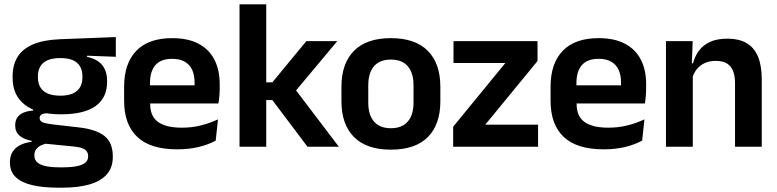

<svg xmlns="http://www.w3.org/2000/svg" viewBox="-20 -681 3606 891"><path d="M263 -150.5Q153 -150.5 95.8 -194.5Q38.5 -238.5 38.5 -319V-326.5Q38.5 -379 61.2 -416.5Q84 -454 133 -475Q182 -496 259.5 -499L517.5 -509V-417.5L384 -422.5V-417Q415.5 -410.5 436 -396Q456.5 -381.5 466.8 -359Q477 -336.5 477 -305V-300.5Q477 -227.5 423.8 -189Q370.5 -150.5 263 -150.5ZM257.5 95.5H271.5Q310.5 95.5 336.5 90.2Q362.5 85 375.8 74Q389 63 389 45.5V44Q389 22.5 372.8 12.2Q356.5 2 319 -1.5L176 -15.5L205 -17Q185.5 -13.5 170.8 -6.5Q156 0.5 147.8 11.8Q139.5 23 139.5 39.5V40.5Q139.5 60 152.8 72.2Q166 84.5 192.5 90Q219 95.5 257.5 95.5ZM251 190Q180 190 129.8 178.2Q79.5 166.5 52.8 140.8Q26 115 26 73V71Q26 42.5 38.8 23Q51.5 3.5 74.2 -8Q97 -19.5 126.5 -22.5V-27.5Q89 -35 69.8 -52.2Q50.5 -69.5 50.5 -99V-99.5Q50.5 -120.5 60 -135Q69.5 -149.5 88 -157.8Q106.5 -166 134 -168V-181.5L242 -155L206.5 -156Q182.5 -155.5 173.2 -149.8Q164 -144 164 -133V-132.5Q164 -119.5 178.2 -113.5Q192.5 -107.5 226 -103.5L344 -90Q426 -81 464.8 -50Q503.5 -19 503.5 44.5V47.5Q503.5 96.5 475.8 128Q448 159.5 395.5 174.8Q343 190 268.5 190ZM260 -237Q294.5 -237 317 -246.8Q339.5 -256.5 351 -275.5Q362.5 -294.5 362.5 -321.5V-327.5Q362.5 -354.5 351.2 -373.2Q340 -392 317.8 -401.8Q295.5 -411.5 261 -411.5H259.5Q223 -411.5 200.2 -401.2Q177.5 -391 166.8 -372.2Q156 -353.5 156 -327.5V-321.5Q156 -294.5 167.5 -275.5Q179 -256.5 202 -246.8Q225 -237 260 -237Z M803 12Q677.5 12 616.8 -45.8Q556 -103.5 556 -213V-279Q556 -387 612.8 -445.5Q669.5 -504 779 -504Q852.5 -504 901.5 -478Q950.5 -452 975 -404.2Q999.5 -356.5 999.5 -290.5V-273Q999.5 -255 998 -236.2Q996.5 -217.5 993.5 -201H880.5Q882 -228.5 882.5 -253Q883 -277.5 883 -297Q883 -333 871.5 -357.5Q860 -382 837 -395Q814 -408 779 -408Q726.5 -408 701.2 -378.8Q676 -349.5 676 -295.5V-250L677 -236V-197Q677 -173.5 684.2 -153.5Q691.5 -133.5 708.5 -119Q725.5 -104.5 754 -96.5Q782.5 -88.5 824.5 -88.5Q871 -88.5 912.5 -99Q954 -109.5 991.5 -127L981 -28.5Q947.5 -10 902.5 1Q857.5 12 803 12ZM621.5 -201V-285H968.5V-201Z M1407 0 1244 -216.5H1199.5V-299H1244L1401.5 -490H1545L1344 -249.5V-274.5L1552.5 0ZM1091.5 0V-661H1215.5V0Z M1794 13.5Q1681 13.5 1622.8 -45Q1564.5 -103.5 1564.5 -211V-278.5Q1564.5 -386.5 1622.8 -445.2Q1681 -504 1794 -504Q1907 -504 1965.2 -445.2Q2023.5 -386.5 2023.5 -278.5V-211Q2023.5 -103.5 1965.5 -45Q1907.5 13.5 1794 13.5ZM1794 -86Q1845.5 -86 1872.2 -116.8Q1899 -147.5 1899 -205V-284.5Q1899 -343 1872.2 -373.8Q1845.5 -404.5 1794 -404.5Q1742.5 -404.5 1715.8 -373.8Q1689 -343 1689 -284.5V-205Q1689 -147.5 1715.8 -116.8Q1742.5 -86 1794 -86Z M2477 -102.5V0H2083V-93L2325 -388.5H2084.5V-490H2474.5V-398L2232 -102.5Z M2782 12Q2656.5 12 2595.8 -45.8Q2535 -103.5 2535 -213V-279Q2535 -387 2591.8 -445.5Q2648.5 -504 2758 -504Q2831.5 -504 2880.5 -478Q2929.5 -452 2954 -404.2Q2978.5 -356.5 2978.5 -290.5V-273Q2978.5 -255 2977 -236.2Q2975.5 -217.5 2972.5 -201H2859.5Q2861 -228.5 2861.5 -253Q2862 -277.5 2862 -297Q2862 -333 2850.5 -357.5Q2839 -382 2816 -395Q2793 -408 2758 -408Q2705.5 -408 2680.2 -378.8Q2655 -349.5 2655 -295.5V-250L2656 -236V-197Q2656 -173.5 2663.2 -153.5Q2670.5 -133.5 2687.5 -119Q2704.5 -104.5 2733 -96.5Q2761.5 -88.5 2803.5 -88.5Q2850 -88.5 2891.5 -99Q2933 -109.5 2970.5 -127L2960 -28.5Q2926.5 -10 2881.5 1Q2836.5 12 2782 12ZM2600.5 -201V-285H2947.5V-201Z M3391 0V-295.5Q3391 -327 3382.5 -350Q3374 -373 3354.5 -385.8Q3335 -398.5 3301.5 -398.5Q3271.5 -398.5 3249.2 -387.8Q3227 -377 3212.8 -358.8Q3198.5 -340.5 3192 -317L3172.5 -387H3196Q3204 -419 3223 -445Q3242 -471 3274.2 -486.2Q3306.5 -501.5 3355 -501.5Q3411 -501.5 3446.2 -480Q3481.5 -458.5 3498.2 -416.8Q3515 -375 3515 -313V0ZM3070.5 0V-490H3194.5L3190 -371.5L3195 -361.5V0Z"/></svg>

Font: Anek Bangla
Style: Semi-bold
Weight: 600
Designer: Sulekha Rajkumar (Bangla), Yesha Goshar (Latin)
Foundry: Ek Type
Version: Version 1.002;March 21, 2022;FontCreator 13.0.0.2683 64-bit